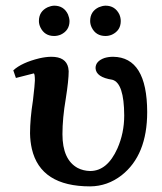

<svg xmlns="http://www.w3.org/2000/svg" viewBox="-20 -645 570 677"><path d="M297.9 -570.8Q297.9 -605 328.6 -619.6Q340.3 -624.5 352.1 -625Q385.7 -625 400.9 -594.2Q405.8 -582.5 405.8 -570.8Q405.8 -537.6 375 -522.9Q363.8 -518.1 352.1 -518.1Q317.9 -518.1 303.2 -548.3Q297.9 -559.6 297.9 -570.8ZM117.2 -570.8Q117.2 -605 148.4 -619.6Q159.7 -624.5 170.9 -625Q205.1 -625 219.7 -594.2Q224.6 -582.5 225.1 -570.8Q225.1 -537.6 194.3 -522.9Q182.6 -518.1 170.9 -518.1Q137.2 -518.1 122.6 -548.3Q117.2 -559.6 117.2 -570.8ZM499 -250Q499 -97.7 408.7 -26.9Q358.9 11.7 297.9 12.2Q123 12.2 92.3 -120.1Q86.4 -146 85.9 -174.8Q85.9 -225.6 96.2 -291Q103 -349.6 103 -360.8Q103 -384.8 99.1 -386.2L36.1 -370.1L26.9 -397Q56.6 -424.3 119.1 -439.5Q142.6 -444.8 161.1 -444.8Q212.4 -444.8 220.7 -406.2Q221.7 -399.9 222.2 -394Q222.2 -361.8 211.9 -296.9Q200.2 -228 200.2 -171.9Q200.2 -82 253.9 -52.7Q273.9 -42.5 297.9 -42Q358.4 -42 394 -121.6Q418 -175.8 418 -237.8Q417.5 -352.5 376 -363.8Q318.4 -372.6 316.9 -404.8Q316.9 -429.2 348.1 -440.4Q362.3 -444.8 378.9 -444.8Q498.5 -443.4 499 -250Z"/></svg>

Font: Linux Libertine O
Style: Semibold
Weight: 700
Designer: Philipp H. Poll
Foundry: Philipp H. Poll
Version: Version 5.0.0